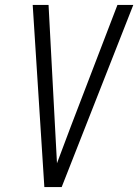

<svg xmlns="http://www.w3.org/2000/svg" viewBox="-20 -755 558 775"><path d="M229 0H159L112 -735H176L202 -245Q204 -208 206 -170.5Q208 -133 210 -96Q224 -133 238 -170.5Q252 -208 266 -245L454 -735H518Z"/></svg>

Font: Iosevka Light Oblique
Style: Regular
Weight: 300
Italic angle: -9°
Monospace: yes
Designer: Belleve Invis
Foundry: Belleve Invis
Version: Version 32.5.0; ttfautohint (v1.8.4)